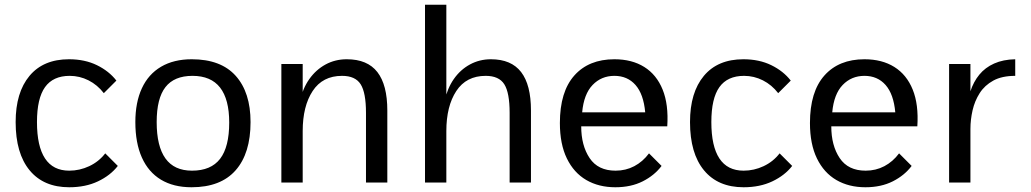

<svg xmlns="http://www.w3.org/2000/svg" viewBox="-20 -770 4350 810"><path d="M477 -70Q446 -30 393.5 -5Q341 20 272 20Q164 20 105 -51.5Q46 -123 46 -255Q46 -380 104.5 -450Q163 -520 271 -520Q338 -520 389 -495Q440 -470 471 -430L418 -377Q391 -412 353.5 -431Q316 -450 274 -450Q204 -450 170 -402.5Q136 -355 136 -255Q136 -153 170 -101.5Q204 -50 272 -50Q316 -50 356.5 -69Q397 -88 424 -123Z M788 20Q712 20 659 -12Q606 -44 578.5 -105.5Q551 -167 551 -255Q551 -338 578.5 -397.5Q606 -457 659.5 -488.5Q713 -520 789 -520Q912 -520 974.5 -450Q1037 -380 1037 -255Q1037 -123 974 -51.5Q911 20 788 20ZM790 -50Q870 -50 908.5 -100Q947 -150 947 -253Q947 -351 908.5 -400.5Q870 -450 792 -450Q715 -450 678 -402.5Q641 -355 641 -255Q641 -153 678 -101.5Q715 -50 790 -50Z M1524 -294Q1524 -379 1501.5 -414.5Q1479 -450 1423 -450Q1341 -450 1299 -386Q1257 -322 1257 -217L1247 -274L1245 -342Q1257 -397 1285 -436.5Q1313 -476 1353.5 -498Q1394 -520 1443 -520Q1530 -520 1572 -466Q1614 -412 1614 -304V0H1524ZM1167 -500H1257V0H1167Z M1773 -750H1863V0H1773ZM2130 -294Q2130 -379 2107.5 -414.5Q2085 -450 2029 -450Q1947 -450 1905 -386Q1863 -322 1863 -217L1856 -274L1855 -342Q1867 -397 1894.5 -436.5Q1922 -476 1962.5 -498Q2003 -520 2051 -520Q2137 -520 2178.5 -466Q2220 -412 2220 -304V0H2130Z M2576 20Q2506 20 2453.5 -10.5Q2401 -41 2371.5 -101.5Q2342 -162 2342 -251Q2342 -383 2403 -451.5Q2464 -520 2572 -520Q2646 -520 2698 -487.5Q2750 -455 2775.5 -392Q2801 -329 2795 -237H2432Q2432 -156 2467.5 -103Q2503 -50 2577 -50Q2620 -50 2656 -69Q2692 -88 2718 -123L2771 -70Q2741 -30 2691.5 -5Q2642 20 2576 20ZM2436 -296H2702Q2695 -373 2661 -411.5Q2627 -450 2572 -450Q2517 -450 2480 -411.5Q2443 -373 2436 -296Z M3322 -70Q3291 -30 3238.5 -5Q3186 20 3117 20Q3009 20 2950 -51.5Q2891 -123 2891 -255Q2891 -380 2949.5 -450Q3008 -520 3116 -520Q3183 -520 3234 -495Q3285 -470 3316 -430L3263 -377Q3236 -412 3198.5 -431Q3161 -450 3119 -450Q3049 -450 3015 -402.5Q2981 -355 2981 -255Q2981 -153 3015 -101.5Q3049 -50 3117 -50Q3161 -50 3201.5 -69Q3242 -88 3269 -123Z M3631 20Q3561 20 3508.5 -10.5Q3456 -41 3426.5 -101.5Q3397 -162 3397 -251Q3397 -383 3458 -451.5Q3519 -520 3627 -520Q3701 -520 3753 -487.5Q3805 -455 3830.5 -392Q3856 -329 3850 -237H3487Q3487 -156 3522.5 -103Q3558 -50 3632 -50Q3675 -50 3711 -69Q3747 -88 3773 -123L3826 -70Q3796 -30 3746.5 -5Q3697 20 3631 20ZM3491 -296H3757Q3750 -373 3716 -411.5Q3682 -450 3627 -450Q3572 -450 3535 -411.5Q3498 -373 3491 -296Z M3984 -500H4074V-385Q4087 -425 4111.5 -455Q4136 -485 4174 -502Q4212 -519 4263 -520V-450Q4207 -450 4170.5 -430Q4134 -410 4113 -377Q4092 -344 4083 -304.5Q4074 -265 4074 -226V0H3984Z"/></svg>

Font: Moderustic
Style: Regular
Weight: 400
Designer: Tural Alisoy
Foundry: TAFT Foundry
Version: Version 2.120